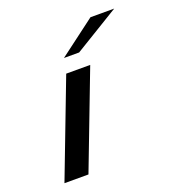

<svg xmlns="http://www.w3.org/2000/svg" viewBox="-125 -788 831 893"><g transform="rotate(-20 290.5 -342.0)"><path d="M42.9 0H161.7L343.6 -476H224.8ZM239.9 -548H314.9L538.1 -684H420.6Z"/></g></svg>

Font: Din Kursivschrift
Style: Breit
Weight: 400
Version: Version 1.089